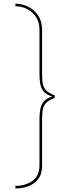

<svg xmlns="http://www.w3.org/2000/svg" viewBox="-20 -812 427 1065"><path d="M65.5 -777V-791.5Q103 -791.5 137 -774.5Q171 -757.5 192.2 -725Q213.5 -692.5 213.5 -646Q213.5 -616 213.5 -586Q213.5 -556 213.5 -526Q213.5 -494 213.5 -461.5Q213.5 -429 213.5 -396.5Q213.5 -362 219 -341.2Q224.5 -320.5 239.5 -307.5Q254.5 -294.5 283.5 -283V-269Q254.5 -257.5 239.5 -244.5Q224.5 -231.5 219 -211Q213.5 -190.5 213.5 -155.5V106.5Q213.5 153 192.2 180.8Q171 208.5 137 221Q103 233.5 65.5 233.5V219Q121 219 160 191.2Q199 163.5 199 105.5V-150Q199 -184 204 -209Q209 -234 224.5 -251Q240 -268 271.5 -277V-276Q240 -285.5 224.5 -302Q209 -318.5 204 -343.2Q199 -368 199 -402Q199 -433.5 199 -465Q199 -496.5 199 -528Q199 -558 199 -587.8Q199 -617.5 199 -647Q199 -705 160 -741Q121 -777 65.5 -777Z"/></svg>

Font: Epilogue Thin
Style: Regular
Weight: 250
Designer: Tyler Finck
Foundry: Etcetera Type Co
Version: Version 2.111